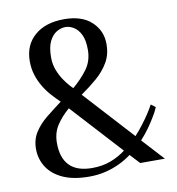

<svg xmlns="http://www.w3.org/2000/svg" viewBox="-79 -751 775 843"><g transform="rotate(-10 308.0 -330.0)"><path d="M252 20Q182 20 135.5 -1Q89 -22 65.5 -58.5Q42 -95 42 -140Q42 -182 62.5 -214Q83 -246 116 -272.5Q149 -299 185 -326Q167 -343 148.5 -363.5Q130 -384 115 -409Q100 -434 91 -462.5Q82 -491 82 -524Q82 -596 130.5 -638Q179 -680 262 -680Q341 -680 384 -640Q427 -600 427 -540Q427 -494 406.5 -459Q386 -424 353 -395.5Q320 -367 281 -340L482 -120Q503 -143 519.5 -165Q536 -187 548 -205Q555 -216 561 -225.5Q567 -235 572 -245L592 -230Q588 -220 582.5 -209.5Q577 -199 570 -188Q559 -169 542 -145Q525 -121 503 -97L592 0H482L442 -43Q418 -25 389 -11Q360 3 326 11.5Q292 20 252 20ZM271 -15Q317 -15 354 -29Q391 -43 421 -66L215 -291Q181 -262 159 -228.5Q137 -195 137 -150Q137 -83 170.5 -49Q204 -15 271 -15ZM250 -375Q288 -407 315 -443.5Q342 -480 342 -530Q342 -573 329.5 -598Q317 -623 298.5 -634Q280 -645 262 -645Q242 -645 222.5 -633.5Q203 -622 190 -596Q177 -570 177 -524Q177 -494 187 -468Q197 -442 211 -421.5Q225 -401 236 -389Q247 -377 250 -375Z"/></g></svg>

Font: El Messiri
Style: Regular
Weight: 400
Designer: Mohamed Gaber
Foundry: Kief Type Foundry
Version: Version 2.020